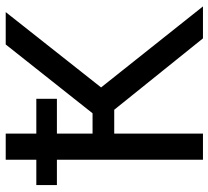

<svg xmlns="http://www.w3.org/2000/svg" viewBox="-50 -702 751 692"><g transform="rotate(-90 326.0 -355.5)"><path d="M534.2 0 276.9 -319.8H190.9V0H96.7V-526.4H5.4V-600.6H96.7V-710.9H190.9V-600.6H316.4V-526.4H190.9V-397.9H264.2L512.2 -710.9H628.9L357.4 -367.2L649.4 0Z"/></g></svg>

Font: LXGW WenKai Screen R
Style: Regular
Weight: 400
Designer: Fontworks Inc.
Version: Version 1.235;May 31, 2022